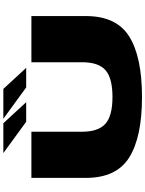

<svg xmlns="http://www.w3.org/2000/svg" viewBox="123 -1010 890 1177"><g transform="rotate(-90 568.5 -422.0)"><path d="M562 3Q808 3 933 -75.5Q1058 -154 1058 -341V-675H775V-364Q775 -264 726.5 -221Q678 -178 562 -178Q446 -178 397.5 -221.5Q349 -265 349 -364V-675H66V-341Q66 -154 191 -75.5Q316 3 562 3ZM620.5 -707H740.5L611.5 -847H428.5ZM410 -707H530L401 -847H218Z"/></g></svg>

Font: Anybody ExtraExpanded Black
Style: Regular
Weight: 900
Width: 8
Version: Version 1.113;gftools[0.9.25]